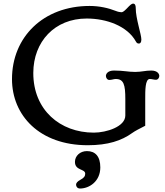

<svg xmlns="http://www.w3.org/2000/svg" viewBox="-20 -811 932 1087"><path d="M47.9 -363.3C47.9 -157.7 203.6 11.2 476.6 11.2C591.3 11.2 668 -14.6 728.5 -58.1C743.2 -68.8 768.6 -82 802.2 -99.1V-250C802.2 -296.9 801.3 -363.8 828.1 -363.8C840.3 -363.8 850.6 -359.4 862.8 -359.4C875 -359.4 881.8 -371.6 881.8 -380.9C881.8 -392.6 871.6 -411.6 835.9 -411.6C802.2 -411.6 781.2 -403.8 745.1 -403.8C704.1 -403.8 680.7 -411.6 625.5 -411.6C589.8 -411.6 579.6 -392.6 579.6 -380.9C579.6 -371.6 586.4 -358.4 598.6 -358.4C612.8 -358.4 624 -363.8 634.8 -363.8C680.7 -363.8 689.5 -331.5 689.5 -250V-157.2C689.5 -93.8 582.5 -60.1 511.2 -60.1C320.3 -60.1 168 -188.5 168.5 -398.4C168.9 -575.2 289.6 -706.1 470.7 -706.1C583.5 -706.1 701.2 -663.6 749.5 -575.7C754.4 -566.4 759.3 -564.5 767.1 -564.5C773.4 -564.5 780.3 -570.3 780.3 -587.4C780.3 -616.2 748.5 -706.5 748.5 -764.2C748.5 -775.9 746.6 -790.5 733.9 -790.5C726.1 -790.5 718.8 -785.2 696.8 -761.7C681.2 -745.6 673.3 -741.7 667.5 -741.7C660.2 -741.7 647.5 -744.1 634.3 -749.5C593.8 -765.6 542.5 -777.3 487.3 -777.3C224.6 -777.3 47.9 -600.6 47.9 -363.3ZM404.3 105.5C404.3 155.8 462.4 143.6 462.4 172.4C462.4 186 455.6 196.3 434.1 207.5C418.9 215.8 410.6 225.1 410.6 234.4C410.6 245.6 418.5 256.3 433.1 256.3C485.4 256.3 547.9 215.8 547.9 136.7C547.9 73.7 519 44.4 472.2 44.4C433.1 44.4 404.3 71.8 404.3 105.5Z"/></svg>

Font: Stoke
Style: Regular
Weight: 400
Designer: Nicole Fally
Foundry: Nicole Fally
Version: Version 1.002